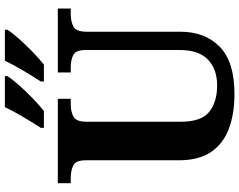

<svg xmlns="http://www.w3.org/2000/svg" viewBox="-117 -854 981 787"><g transform="rotate(-90 373.5 -460.5)"><path d="M382 10Q300 10 239 -13Q178 -36 144 -86Q110 -136 110 -218V-600Q110 -640 89 -650.5Q68 -661 38 -661H16V-714H362V-661H339Q310 -661 289 -650Q268 -639 268 -596V-210Q268 -126 308.5 -93.5Q349 -61 417 -61Q484 -61 523 -99Q562 -137 562 -214V-600Q562 -640 541.5 -650.5Q521 -661 492 -661H470V-714H732V-661H709Q679 -661 658 -650Q637 -639 637 -596V-212Q637 -111 575.5 -50.5Q514 10 382 10ZM433 -784Q454 -816 478 -856.5Q502 -897 518 -931H645V-921Q635 -904 609.5 -875Q584 -846 554.5 -817.5Q525 -789 502 -771H433ZM243 -784Q264 -816 288 -856.5Q312 -897 328 -931H455V-921Q445 -904 419.5 -875Q394 -846 364.5 -817.5Q335 -789 312 -771H243Z"/></g></svg>

Font: Noto Serif Myanmar
Style: Bold
Weight: 700
Designer: Ben Mitchell and the Monotype Design Team
Foundry: Monotype Imaging Inc.
Version: Version 2.106; ttfautohint (v1.8.4.7-5d5b)